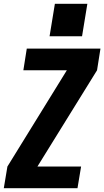

<svg xmlns="http://www.w3.org/2000/svg" viewBox="-20 -991 549 1011"><path d="M0 0 19 -114 332 -621H103L121 -735H509L491 -621L177 -114H407L388 0ZM241 -800 269 -971H440L412 -800Z"/></svg>

Font: Iosevka SS04 Heavy
Style: Italic
Weight: 900
Italic angle: -9°
Monospace: yes
Designer: Belleve Invis
Foundry: Belleve Invis
Version: Version 19.0.0; ttfautohint (v1.8.4)